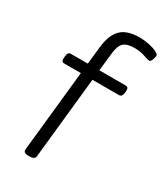

<svg xmlns="http://www.w3.org/2000/svg" viewBox="-189 -837 795 920"><g transform="rotate(30 208.5 -377.0)"><path d="M126 2Q96 2 98 -18L145 -467H52Q36 -467 38 -490L39 -500Q41 -523 57 -523H151L162 -624Q170 -692 203 -724Q236 -756 305 -756Q331 -756 357 -750.5Q383 -745 400 -736.5Q417 -728 417 -720Q417 -711 411.5 -696.5Q406 -682 398 -682Q391 -682 366 -691Q341 -700 306 -700Q268 -700 249.5 -684Q231 -668 226 -624L215 -523H361Q378 -523 376 -500L375 -490Q372 -467 356 -467H209L162 -16Q160 2 130 2Z"/></g></svg>

Font: Asap Expanded Expanded Light
Style: Italic
Weight: 300
Width: 7
Italic angle: -6°
Designer: Pablo Cosgaya
Foundry: Omnibus-Type
Version: Version 3.001; ttfautohint (v1.8.4.7-5d5b)